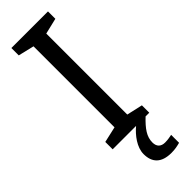

<svg xmlns="http://www.w3.org/2000/svg" viewBox="-309 -725 957 957"><g transform="rotate(-45 169.5 -247.0)"><path d="M204 116C204 75 227 43 272 0H298V-52L214 -71V-642L298 -662V-714H40V-662L124 -642V-71L40 -52V0H205C169 30 132 78 132 126C132 185 164 220 235 220C261 220 278 216 297 211V155C286 157 271 161 249 161C221 161 204 146 204 116Z"/></g></svg>

Font: Noto Sans Osage
Style: Regular
Weight: 400
Designer: Monotype Design Team
Foundry: Monotype Imaging Inc.
Version: Version 2.002